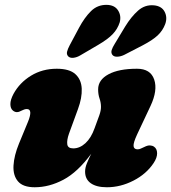

<svg xmlns="http://www.w3.org/2000/svg" viewBox="-20 -775 721 810"><path d="M630 -156Q642.5 -147.5 642.8 -128.5Q643 -109.5 628 -87Q597.5 -41 543 -13Q488.5 15 431 15Q387 15 363 -2Q339 -19 339 -51Q339 -67.5 346.8 -86.5Q354.5 -105.5 365 -126.5Q307.5 -48.5 247.5 -16.8Q187.5 15 126.5 15Q77 15 55.8 -10Q34.5 -35 37 -77Q39.5 -119 60 -169L98 -261Q120 -315 93 -315Q83.5 -315 68 -307Q49 -296 34 -309Q24 -317.5 23.8 -335.5Q23.5 -353.5 37 -379Q63 -426.5 111 -455.8Q159 -485 219.5 -485Q273 -485 298 -462.2Q323 -439.5 324.8 -401Q326.5 -362.5 309 -315L271 -211Q261.5 -184 263.8 -166.5Q266 -149 289 -149Q316.5 -149 340.5 -171Q364.5 -193 379 -234Q392.5 -270 399.2 -289.2Q406 -308.5 406 -324Q406 -342 400 -359.2Q394 -376.5 394 -398Q394 -438 437.5 -461.5Q481 -485 558 -485Q615 -485 630.5 -439.5Q646 -394 615 -328L559 -209Q542 -172.5 543.5 -158.8Q545 -145 560.5 -145Q567 -145 573.2 -147.8Q579.5 -150.5 589 -155Q602.5 -162 612.8 -161.5Q623 -161 630 -156ZM313.5 -658Q336.5 -701 363.8 -728Q391 -755 430 -754.5Q463.5 -754 478 -731.2Q492.5 -708.5 485 -680.5Q476 -652.5 455.5 -631Q435 -609.5 394 -585.5L318 -541Q304.5 -533 290.2 -531.2Q276 -529.5 268 -537Q260 -545.5 263 -557.2Q266 -569 274 -584ZM508 -663Q533.5 -704.5 562.5 -730.2Q591.5 -756 629.5 -752.5Q662 -749.5 674.5 -725.5Q687 -701.5 677 -673.5Q666.5 -645.5 645 -625.5Q623.5 -605.5 581.5 -583.5L504 -543.5Q489.5 -536.5 475.5 -535.8Q461.5 -535 454.5 -543Q447.5 -552 451.2 -564Q455 -576 464 -590Z"/></svg>

Font: Fraunces 9pt SuperSoft Black
Style: Italic
Weight: 900
Italic angle: -16°
Version: Version 1.000;[0bf87f6ff]